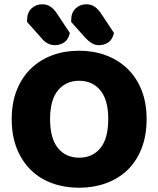

<svg xmlns="http://www.w3.org/2000/svg" viewBox="-20 -863 743 901"><path d="M668 -304Q668 -226 644 -165.5Q620 -105 577.5 -64.5Q535 -24 477 -3Q419 18 351 18Q283 18 225 -3Q167 -24 125 -65Q83 -106 59 -166Q35 -226 35 -304Q35 -382 59.5 -442Q84 -502 126.5 -542.5Q169 -583 226.5 -604Q284 -625 351 -625Q418 -625 475.5 -604Q533 -583 576 -542.5Q619 -502 643.5 -442Q668 -382 668 -304ZM488 -304Q488 -394 451 -439Q414 -484 351 -484Q290 -484 252.5 -439.5Q215 -395 215 -304Q215 -213 252 -168Q289 -123 352 -123Q414 -123 451 -168Q488 -213 488 -304ZM107 -760V-767Q107 -804 128 -823.5Q149 -843 178 -843Q201 -843 218 -831Q235 -819 249 -797L308 -708Q300 -676 280.5 -663.5Q261 -651 238 -651Q218 -651 201 -661Q184 -671 173 -686ZM314 -760V-767Q314 -804 335 -823.5Q356 -843 385 -843Q408 -843 425 -831Q442 -819 456 -797L515 -708Q507 -676 487.5 -663.5Q468 -651 445 -651Q424 -651 408.5 -661.5Q393 -672 380 -686Z"/></svg>

Font: Baloo Da 2 ExtraBold
Style: Regular
Weight: 800
Designer: Noopur Datye, Sulekha Rajkumar and Ek Type
Foundry: Ek Type
Version: Version 1.640;hotconv 1.0.111;makeotfexe 2.5.65597; ttfautoh